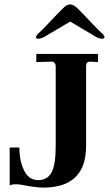

<svg xmlns="http://www.w3.org/2000/svg" viewBox="-20 -842 499 872"><path d="M176 10Q148 10 98 1Q68 -5 59 -5H51Q30 -5 24 1V-172H68Q68 -111 89.5 -67.5Q111 -24 153 -24Q196 -24 214.5 -59.5Q233 -95 233 -179V-541Q233 -550 227.5 -556.5Q222 -563 214 -562L145 -560V-597H425V-560L391 -562H389Q371 -562 371 -542V-179Q371 10 176 10ZM154 -666Q143 -666 143 -674Q143 -677 151 -687Q163 -699 171 -706Q195 -730 219 -756L242 -780L266 -804Q282 -822 299 -822Q314 -822 332 -804L356 -780L379 -756Q403 -730 427 -706Q435 -699 447 -687Q455 -677 455 -674Q455 -666 443 -666Q430 -666 410 -678L299 -744L187 -678Q168 -666 154 -666Z"/></svg>

Font: UnnaBold
Style: Bold
Weight: 700
Designer: Jorge de Buen Unna
Foundry: Omnibus-Type
Version: Version 2.008;hotconv 1.0.109;makeotfexe 2.5.65596